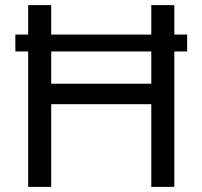

<svg xmlns="http://www.w3.org/2000/svg" viewBox="-20 -730 791 750"><path d="M661 -529V0H571V-323H180V0H90V-529H40V-595H90V-710H180V-595H571V-710H661V-595H711V-529ZM571 -529H180V-403H571Z"/></svg>

Font: Rising Sun
Style: Regular
Weight: 400
Designer: Matt McInerney, Pablo Impallari, Rodrigo Fuenzalida (Raleway font), Stephen Hutchings (Greek), Cristiano Sobral (main ch
Foundry: The Rising Sun Project Authors
Version: Version 4.327; ttfautohint (v1.8.4.7-5d5b-dirty)